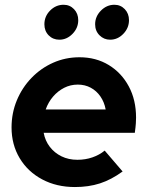

<svg xmlns="http://www.w3.org/2000/svg" viewBox="-20 -767 616 798"><path d="M291.4 10.4Q215 10.4 155.4 -21.4Q95.7 -53.1 61.8 -109.5Q28 -165.9 28 -237.4Q28 -296.9 49.9 -349.8Q71.8 -402.7 110.9 -443.2Q149.9 -483.6 200.9 -506.3Q252 -529 310.3 -529Q379.2 -529 432.2 -496.6Q485.2 -464.2 515.3 -407.9Q545.5 -351.7 545.5 -278Q545.5 -267.3 544.6 -254Q543.8 -240.7 540.3 -215.1H161.5Q167.5 -182.3 186.9 -156.9Q206.4 -131.5 235.7 -117.2Q265 -102.9 301.6 -102.9Q335 -102.9 363.9 -112.9Q392.9 -122.8 415.1 -141.1L489.6 -54.3Q442.2 -19.9 395.2 -4.7Q348.3 10.4 291.4 10.4ZM169.9 -312H419.2Q413.4 -343 397.3 -366.2Q381.3 -389.4 357.2 -402.4Q333.1 -415.4 303.3 -415.4Q272.7 -415.4 246.6 -402Q220.5 -388.7 200.7 -365.7Q180.9 -342.7 169.9 -312ZM226.8 -602Q200 -602 182.2 -620.2Q164.5 -638.4 164.5 -666Q164.5 -699.2 188.3 -723.2Q212.1 -747.2 244.3 -747.2Q270.2 -747.2 287.7 -728.9Q305.2 -710.5 305.2 -683.2Q305.2 -650.7 281.5 -626.4Q257.8 -602 226.8 -602ZM437.7 -602Q411.9 -602 393.7 -620.2Q375.4 -638.4 375.4 -666Q375.4 -698.5 399.4 -722.8Q423.5 -747.2 455.4 -747.2Q481.2 -747.2 498.7 -728.9Q516.1 -710.5 516.1 -683.2Q516.1 -650.7 492.6 -626.4Q469.2 -602 437.7 -602Z"/></svg>

Font: Red Hat Display VF
Style: Italic
Weight: 300
Italic angle: -12°
Designer: Pentagram, MCKL
Foundry: Pentagram, MCKL
Version: Version 1.023